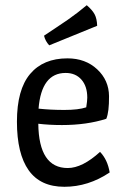

<svg xmlns="http://www.w3.org/2000/svg" viewBox="-20 -702 491 737"><path d="M218 -222Q169 -222 127 -227Q129 -57 240 -57Q296 -57 364 -119Q393 -89 401 -40Q319 15 227 15Q135 15 90 -48.5Q45 -112 45 -235Q45 -358 95.5 -418Q146 -478 239 -478Q308 -478 353 -436Q398 -394 398.5 -333Q399 -272 388 -246Q313 -222 218 -222ZM232 -422Q139 -422 128 -285Q173 -280 227 -280Q281 -280 311 -290Q315 -315 315 -327Q315 -371 292.5 -396.5Q270 -422 232 -422ZM169 -528Q154 -544 149 -565Q168 -578 197 -597Q226 -616 240 -626Q280 -654 313 -682Q334 -664 343 -647.5Q352 -631 353 -603Q293 -579 169 -528Z"/></svg>

Font: Port Lligat Slab
Style: Regular
Weight: 400
Designer: Dario Muhafara, Eduardo Rodriguez Tunni
Foundry: Tipo
Version: Version 1.002